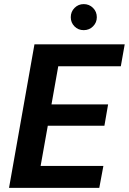

<svg xmlns="http://www.w3.org/2000/svg" viewBox="-20 -916 628 936"><path d="M24 0 148 -700H588L569 -593H264L231 -407H507L489 -303H213L178 -107H484L464 0ZM388 -769Q361 -769 343 -787.5Q325 -806 325 -832Q325 -859 343.5 -877.5Q362 -896 388 -896Q415 -896 433.5 -877.5Q452 -859 452 -832Q452 -806 433.5 -787.5Q415 -769 388 -769Z"/></svg>

Font: DM Sans 18pt
Style: Bold Italic
Weight: 700
Italic angle: -10°
Designer: Colophon Foundry, Jonny Pinhorn
Foundry: Colophon Foundry
Version: Version 4.004;gftools[0.9.30]